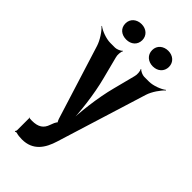

<svg xmlns="http://www.w3.org/2000/svg" viewBox="-321 -802 1088 1088"><g transform="rotate(45 223.0 -258.0)"><path d="M44 100V194C44 199 41 205 39 206L41 210C44 208 49 206 53 207C66 211 82 213 100 213C189 213 228 151 250 79L418 -462C429 -498 461 -543 481 -560L479 -563C458 -546 411 -528 378 -528H339C326 -528 303 -538 297 -547L294 -545C301 -536 303 -507 298 -492L264 -360C237 -258 221 -120 221 -40H225C225 -120 209 -258 182 -360L148 -492C143 -507 145 -536 152 -545L149 -547C143 -538 119 -528 106 -528H68C34 -528 -13 -546 -34 -563L-35 -560C-15 -543 16 -498 27 -461L166 -17C167 -13 174 3 178 3V-1C174 -1 166 14 164 18L155 41C142 80 116 98 65 98C59 98 52 97 46 97C45 97 45 95 45 94L42 96C43 97 44 99 44 100ZM118 -605C156 -605 185 -629 185 -667C185 -704 156 -729 118 -729C80 -729 50 -705 50 -667C50 -628 79 -605 118 -605ZM332 -604C370 -604 399 -629 399 -667C399 -704 370 -729 332 -729C294 -729 264 -705 264 -667C264 -629 293 -604 332 -604Z"/></g></svg>

Font: Asimov
Style: EdgeExtreme
Weight: 500
Designer: Google
Version: Version 2.000980: 2014